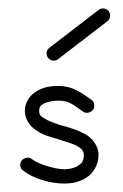

<svg xmlns="http://www.w3.org/2000/svg" viewBox="-20 -436 292 456"><path d="M118 -295.5 235 -385.5C242.4 -391.2 243.8 -401.9 238.1 -409.4C232.4 -416.8 221.7 -418.2 214.3 -412.5L97.3 -322.5C89.8 -316.8 88.4 -306.1 94.2 -298.6C99.9 -291.2 110.6 -289.8 118 -295.5ZM118 -232C101 -232 83 -229 68 -220C52 -211 39 -194 39 -173C39 -152 52 -135 67 -126C81 -116 98 -111 113 -107C128 -102 146 -97 160 -91C167 -87 172 -84 175 -80C178 -76 179 -73 179 -68C179 -54 175 -48 166 -43C158 -37 144 -34 133 -34C110 -34 69 -47 56 -58C51 -62 45 -63 39 -60C36 -59 28 -55 28 -44C28 -39 30 -34 35 -31C60 -11 101 0 133 0C149 0 168 -3 185 -14C201 -24 214 -44 214 -68C214 -82 208 -93 201 -102C194 -111 184 -117 175 -121C156 -131 136 -135 123 -139C108 -144 94 -149 85 -155C76 -160 73 -164 73 -173C73 -182 76 -185 84 -190C92 -194 106 -197 118 -197C143 -197 152 -189 177 -171C180 -169 183 -168 187 -168C192 -168 197 -171 201 -175C203 -178 204 -182 204 -185C204 -191 202 -196 197 -199C172 -217 151 -232 118 -232Z"/></svg>

Font: LetsTrace
Style: basic
Weight: 500
Version: Version 002.000